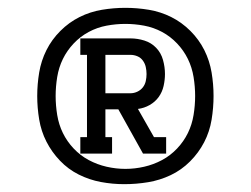

<svg xmlns="http://www.w3.org/2000/svg" viewBox="-20 -920 640 490"><path d="M185 -528V-570H202V-780H185V-822H313Q331 -822 348.5 -816.5Q366 -811 378.5 -798Q391 -785 396 -767Q401 -749 401 -731Q401 -716 397.5 -700.5Q394 -685 385 -672.5Q376 -660 362 -652Q348 -644 332 -642L373 -570H404V-528H345L282 -641H249V-570H266V-528ZM249 -682H313Q322 -682 330.5 -686Q339 -690 344.5 -697Q350 -704 352 -713Q354 -722 354 -731Q354 -740 352 -749Q350 -758 344.5 -765.5Q339 -773 330.5 -776.5Q322 -780 313 -780H249ZM297 -450Q267 -450 237.5 -455.5Q208 -461 181 -474.5Q154 -488 133 -510Q112 -532 98.5 -558.5Q85 -585 80 -615Q75 -645 75 -675Q75 -705 80 -735Q85 -765 98.5 -792Q112 -819 134 -841Q156 -863 183 -876.5Q210 -890 240 -895Q270 -900 300 -900Q330 -900 360 -895Q390 -890 417 -876.5Q444 -863 466 -841Q488 -819 501.5 -792Q515 -765 520 -735Q525 -705 525 -675Q525 -645 520 -614.5Q515 -584 501 -557Q487 -530 465 -508Q443 -486 415.5 -473Q388 -460 358 -455Q328 -450 297 -450ZM300 -489Q324 -489 348 -494.5Q372 -500 393.5 -511.5Q415 -523 432 -541Q449 -559 459.5 -580.5Q470 -602 474 -626.5Q478 -651 478 -675Q478 -699 474 -723.5Q470 -748 459.5 -769.5Q449 -791 432 -809Q415 -827 393.5 -838.5Q372 -850 348 -854.5Q324 -859 300 -859Q276 -859 252 -854.5Q228 -850 206.5 -838.5Q185 -827 168 -809Q151 -791 140.5 -769.5Q130 -748 126 -723.5Q122 -699 122 -675Q122 -651 126 -626.5Q130 -602 140.5 -580.5Q151 -559 168 -541Q185 -523 206.5 -511.5Q228 -500 252 -494.5Q276 -489 300 -489Z"/></svg>

Font: Iosevka Slab Medium Extended
Style: Regular
Weight: 500
Width: 7
Monospace: yes
Designer: Belleve Invis
Foundry: Belleve Invis
Version: Version 11.1.1; ttfautohint (v1.8.3)